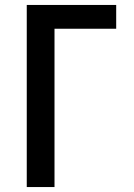

<svg xmlns="http://www.w3.org/2000/svg" viewBox="-20 -755 540 775"><path d="M88 0V-735H449V-639H200V0Z"/></svg>

Font: Iosevka Curly
Style: Bold
Weight: 700
Monospace: yes
Designer: Belleve Invis
Foundry: Belleve Invis
Version: Version 22.1.2; ttfautohint (v1.8.4)